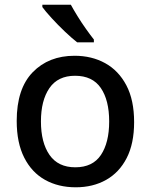

<svg xmlns="http://www.w3.org/2000/svg" viewBox="-20 -786 640 816"><path d="M302 10Q228 10 171.5 -21.5Q115 -53 83 -116Q51 -179 51 -272Q51 -409 119 -479Q187 -549 297 -549Q370 -549 427 -517.5Q484 -486 517 -423.5Q550 -361 550 -267Q550 -176 518.5 -114.5Q487 -53 431 -21.5Q375 10 302 10ZM300 -75Q374 -75 409 -127.5Q444 -180 444 -270Q444 -360 408.5 -412Q373 -464 299 -464Q226 -464 190 -411.5Q154 -359 154 -270Q154 -180 190.5 -127.5Q227 -75 300 -75ZM308 -606Q285 -624 255.5 -652Q226 -680 199.5 -709Q173 -738 160 -756V-766H281Q293 -744 310 -716.5Q327 -689 345.5 -663Q364 -637 379 -618V-606Z"/></svg>

Font: Noto Sans Mono Medium
Style: Regular
Weight: 500
Designer: Monotype Design Team
Foundry: Monotype Imaging Inc.
Version: Version 2.014